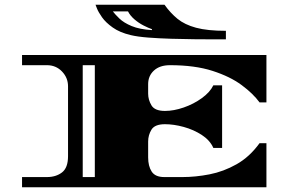

<svg xmlns="http://www.w3.org/2000/svg" viewBox="-20 -790 1224 810"><path d="M73 0V-43H178Q216 -43 241.5 -62.5Q267 -82 267 -131V-426Q267 -462 241.5 -488.5Q216 -515 178 -515H73V-558H1104V-358H1075Q1048 -395 999.5 -431Q951 -467 876.5 -491Q802 -515 697 -515Q654 -515 629.5 -492.5Q605 -470 605 -435V-395Q605 -369 619 -345.5Q633 -322 676 -322Q713 -322 755 -336.5Q797 -351 831.5 -376Q866 -401 880 -430H917V-166H880Q866 -198 831.5 -220.5Q797 -243 755 -254.5Q713 -266 676 -266Q633 -266 619 -243Q605 -220 605 -193V-126Q605 -89 620 -66Q635 -43 673 -43H750Q805 -43 864 -54.5Q923 -66 978 -97Q1033 -128 1075 -186H1104V0ZM329 -43H380V-515H329ZM879 -624Q846 -624 799 -624.5Q752 -625 701.5 -626.5Q651 -628 605.5 -631.5Q560 -635 531 -642Q485 -653 455.5 -674Q426 -695 410.5 -717Q395 -739 389 -754.5Q383 -770 383 -770H674Q699 -735 729 -710.5Q759 -686 807 -673Q855 -660 933 -660V-624ZM621 -663V-667Q606 -672 585.5 -682.5Q565 -693 547 -708.5Q529 -724 520 -742H456Q465 -730 483.5 -712Q502 -694 535.5 -680Q569 -666 621 -663Z"/></svg>

Font: Diplomata SC
Style: Regular
Weight: 400
Designer: Eduardo Rodriguez Tunni
Foundry: Eduardo Rodriguez Tunni
Version: Version 1.002; ttfautohint (v1.8.4.7-5d5b);gftools[0.9.23]